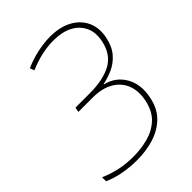

<svg xmlns="http://www.w3.org/2000/svg" viewBox="-224 -830 946 946"><g transform="rotate(-45 249.0 -357.0)"><path d="M169 10Q119 10 71.5 1Q24 -8 -13 -25V-53Q29 -34 73.5 -24.5Q118 -15 169 -15Q221 -15 270.5 -28Q320 -41 356 -74Q392 -107 405 -168Q417 -226 399.5 -270Q382 -314 339 -338.5Q296 -363 232 -363H132L137 -388H236Q330 -388 387 -419Q444 -450 460 -524Q472 -578 453.5 -617.5Q435 -657 394 -678Q353 -699 294 -699Q212 -699 124 -661L115 -684Q163 -705 210 -714.5Q257 -724 296 -724Q364 -724 411.5 -698Q459 -672 479.5 -626.5Q500 -581 487 -521Q476 -471 449 -440.5Q422 -410 387 -394.5Q352 -379 317 -372V-370Q383 -354 415.5 -297.5Q448 -241 432 -164Q420 -101 382 -63Q344 -25 289 -7.5Q234 10 169 10Z"/></g></svg>

Font: Noto Sans Thin
Style: Italic
Weight: 100
Italic angle: -12°
Designer: Monotype Design Team
Foundry: Monotype Imaging Inc.
Version: Version 2.013; ttfautohint (v1.8.4.7-5d5b)